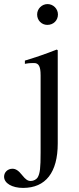

<svg xmlns="http://www.w3.org/2000/svg" viewBox="-90 -703 388 941"><path d="M193 -457 188 -460C129 -437 91 -424 32 -406V-390L37 -391C53 -394 67 -394 77 -394C100 -394 109 -377 109 -334V45C109 121 106 146 95 166C89 176 75 184 61 184C46 184 36 177 19 156C1 133 -13 124 -29 124C-52 124 -70 141 -70 163C-70 195 -31 218 23 218C134 218 193 142 193 0ZM194 -632C194 -660 171 -683 143 -683C115 -683 92 -660 92 -632C92 -603 114 -581 142 -581C172 -581 194 -603 194 -632Z"/></svg>

Font: XITS
Style: Regular
Weight: 400
Designer: MicroPress Inc., with final additions and corrections provided by Coen Hoffman, Elsevier (retired)
Version: Version 1.302